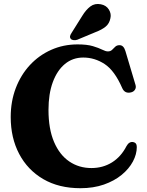

<svg xmlns="http://www.w3.org/2000/svg" viewBox="-20 -947 754 986"><path d="M682.5 -192Q682.5 -155 662.5 -117.5Q642.5 -80 604.8 -49Q567 -18 513.5 0.8Q460 19.5 393 19.5Q282.5 19.5 202.2 -27.2Q122 -74 78.5 -156.5Q35 -239 35 -346Q35 -426.5 61 -494.5Q87 -562.5 133.5 -612.8Q180 -663 242.8 -691Q305.5 -719 378.5 -719Q427 -719 457 -710Q487 -701 504.8 -692Q522.5 -683 534 -683Q547.5 -683 555.5 -691Q563.5 -699 571.8 -707Q580 -715 594 -715Q615 -715 624 -685L676 -510.5Q680 -497 673 -486.2Q666 -475.5 652.5 -472.5Q620.5 -465 607.5 -495Q568.5 -584.5 517.5 -618Q466.5 -651.5 407.5 -651.5Q353.5 -651.5 313.5 -618.5Q273.5 -585.5 251.2 -525.2Q229 -465 229 -382.5Q229 -285 257.5 -218.2Q286 -151.5 335.8 -117.8Q385.5 -84 449.5 -84Q508.5 -84 555 -113Q601.5 -142 629.5 -196.5Q643 -221 664 -217.5Q682.5 -214 682.5 -192ZM402 -865Q421.5 -897 444.2 -914Q467 -931 498 -925Q526 -919.5 539.2 -897.8Q552.5 -876 547 -853.5Q542 -826.5 522.8 -810.5Q503.5 -794.5 470.5 -782L377 -743Q368.5 -740 358.8 -740.8Q349 -741.5 343.5 -747.5Q338 -754.5 340 -762.2Q342 -770 347.5 -778Z"/></svg>

Font: Fraunces 9pt
Style: Bold
Weight: 700
Version: Version 1.000;[b76b70a41]